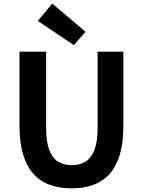

<svg xmlns="http://www.w3.org/2000/svg" viewBox="-20 -1026 788 1060"><path d="M375.6 13.8Q307.5 13.8 254 -5.9Q200.6 -25.5 163.5 -67.2Q126.4 -109 107 -175Q87.7 -241 87.7 -332.8V-740.8H234.7V-319.8Q234.7 -243.4 251.9 -198.2Q269.1 -153 300.7 -133.5Q332.2 -114 375.6 -114Q419.5 -114 451.6 -133.5Q483.6 -153 501.3 -198.2Q519 -243.4 519 -319.8V-740.8H661.1V-332.8Q661.1 -241 642.2 -175Q623.2 -109 586.3 -67.2Q549.3 -25.5 496.2 -5.9Q443 13.8 375.6 13.8ZM387.9 -777.1 188.7 -910.2 268.3 -1006.3 452.3 -850.7Z"/></svg>

Font: Noto Sans JP
Style: Regular
Weight: 100
Designer: Ryoko NISHIZUKA 西塚涼子 (kana, bopomofo & ideographs); Paul D. Hunt (Latin, Greek & Cyrillic); Sandoll Communications 산돌커뮤니
Foundry: Adobe
Version: Version 2.004;hotconv 1.0.118;makeotfexe 2.5.65603